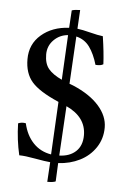

<svg xmlns="http://www.w3.org/2000/svg" viewBox="-55 -736 592 875"><g transform="rotate(5 240.5 -298.5)"><path d="M252 -252.9 238.8 -25.9Q286.1 -27.3 314.5 -53.7Q342.8 -80.1 342.8 -127.9Q342.8 -210.9 252 -252.9ZM220.2 -371.1 231 -576.2Q192.9 -573.2 166 -546.1Q139.2 -519 139.2 -480Q139.2 -438 158.7 -414.3Q178.2 -390.6 220.2 -371.1ZM275.9 -694.8 271 -608.9Q293 -606.4 330.1 -596.9Q367.2 -587.4 389.2 -585Q400.4 -510.7 402.8 -458Q392.1 -450.2 367.2 -452.1Q353 -501 330.3 -532.5Q307.6 -564 269 -573.2L256.8 -356L274.9 -349.1Q351.1 -316.9 392.6 -270.3Q434.1 -223.6 434.1 -170.9Q434.1 -119.6 407 -79.1Q379.9 -38.6 335.4 -16.4Q291 5.9 236.8 8.8L232.9 92.8Q222.2 98.1 194.8 98.1L200.2 7.8Q179.2 6.3 131.1 -2.4Q83 -11.2 57.1 -11.2Q41 -80.1 39.1 -155.8Q55.7 -163.1 74.2 -159.2Q86.4 -105 118.9 -70.6Q151.4 -36.1 201.2 -27.8L213.9 -269L210 -271Q123.5 -308.6 89.8 -347.7Q56.2 -386.7 56.2 -451.2Q56.2 -520 106.2 -563Q156.2 -606 232.9 -609.9L237.8 -689.9Q252.4 -694.8 275.9 -694.8Z"/></g></svg>

Font: Common Serif Medium
Style: Regular
Weight: 500
Designer: Philipp H. Poll, Khaled Hosny
Foundry: Stefan Peev, Context Ltd.
Version: Version 1.026